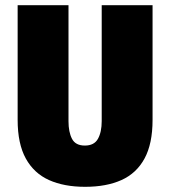

<svg xmlns="http://www.w3.org/2000/svg" viewBox="-20 -708 656 740"><path d="M308 12Q227 12 169 -14Q111 -40 79.5 -97Q48 -154 48 -246V-688H244V-241Q244 -199 257.5 -173Q271 -147 307 -147Q343 -147 357.5 -173Q372 -199 372 -241V-688H568V-246Q568 -154 537 -97Q506 -40 448 -14Q390 12 308 12Z"/></svg>

Font: Archivo Condensed Black
Style: Regular
Weight: 900
Width: 3
Designer: Hector Gatti
Foundry: Omnibus-Type
Version: Version 2.001